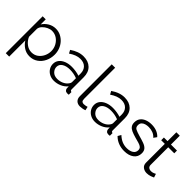

<svg xmlns="http://www.w3.org/2000/svg" viewBox="48 -1609 2701 2701"><g transform="rotate(45 1398.5 -258.5)"><path d="M341 10Q276 10 224.5 -24Q173 -58 143 -108V213H75V-521H136V-420Q167 -469 218.5 -499.5Q270 -530 330 -530Q384 -530 429 -507.5Q474 -485 507.5 -447Q541 -409 559 -360.5Q577 -312 577 -260Q577 -187 547.5 -125.5Q518 -64 464.5 -27Q411 10 341 10ZM322 -50Q379 -50 420.5 -80.5Q462 -111 485 -159Q508 -207 508 -260Q508 -316 482 -364Q456 -412 412.5 -441Q369 -470 314 -470Q280 -470 242.5 -452.5Q205 -435 176.5 -405.5Q148 -376 143 -341V-181Q166 -126 215 -88Q264 -50 322 -50Z M650 -150Q650 -198 678 -233.5Q706 -269 755.5 -289Q805 -309 870 -309Q908 -309 949 -302.5Q990 -296 1022 -285V-329Q1022 -395 983 -434Q944 -473 875 -473Q834 -473 793 -457.5Q752 -442 708 -412L682 -460Q733 -495 782 -512.5Q831 -530 882 -530Q978 -530 1034 -475Q1090 -420 1090 -323V-82Q1090 -55 1115 -54V0Q1093 3 1084 2Q1059 1 1046 -14Q1033 -29 1032 -46L1031 -84Q996 -39 940 -14.5Q884 10 826 10Q775 10 735 -11.5Q695 -33 672.5 -69.5Q650 -106 650 -150ZM999 -110Q1022 -137 1022 -160V-236Q953 -263 878 -263Q805 -263 760 -234Q715 -205 715 -155Q715 -112 748.5 -77Q782 -42 842 -42Q891 -42 933.5 -61Q976 -80 999 -110Z M1240 -730H1308V-118Q1308 -79 1321.5 -67Q1335 -55 1356 -55Q1374 -55 1392.5 -59Q1411 -63 1423 -67L1435 -12Q1416 -4 1388.5 1Q1361 6 1341 6Q1295 6 1267.5 -21Q1240 -48 1240 -95Z M1467 -150Q1467 -198 1495 -233.5Q1523 -269 1572.5 -289Q1622 -309 1687 -309Q1725 -309 1766 -302.5Q1807 -296 1839 -285V-329Q1839 -395 1800 -434Q1761 -473 1692 -473Q1651 -473 1610 -457.5Q1569 -442 1525 -412L1499 -460Q1550 -495 1599 -512.5Q1648 -530 1699 -530Q1795 -530 1851 -475Q1907 -420 1907 -323V-82Q1907 -55 1932 -54V0Q1910 3 1901 2Q1876 1 1863 -14Q1850 -29 1849 -46L1848 -84Q1813 -39 1757 -14.5Q1701 10 1643 10Q1592 10 1552 -11.5Q1512 -33 1489.5 -69.5Q1467 -106 1467 -150ZM1816 -110Q1839 -137 1839 -160V-236Q1770 -263 1695 -263Q1622 -263 1577 -234Q1532 -205 1532 -155Q1532 -112 1565.5 -77Q1599 -42 1659 -42Q1708 -42 1750.5 -61Q1793 -80 1816 -110Z M2225 10Q2161 10 2106.5 -11.5Q2052 -33 2011 -75L2039 -123Q2083 -82 2127.5 -63.5Q2172 -45 2222 -45Q2282 -45 2320.5 -69.5Q2359 -94 2359 -140Q2359 -171 2340.5 -187.5Q2322 -204 2287.5 -214Q2253 -224 2205 -237Q2151 -252 2114.5 -268.5Q2078 -285 2059.5 -310.5Q2041 -336 2041 -377Q2041 -427 2066.5 -461Q2092 -495 2136.5 -512.5Q2181 -530 2236 -530Q2296 -530 2342 -511Q2388 -492 2417 -458L2384 -412Q2357 -444 2317.5 -459.5Q2278 -475 2232 -475Q2200 -475 2171 -466.5Q2142 -458 2123.5 -438.5Q2105 -419 2105 -385Q2105 -343 2136 -327Q2167 -311 2230 -293Q2289 -277 2333 -261Q2377 -245 2401 -218.5Q2425 -192 2425 -145Q2425 -72 2370 -31Q2315 10 2225 10Z M2787 -25Q2775 -20 2743 -7Q2711 6 2669 6Q2625 6 2592 -19Q2559 -44 2559 -94V-467H2487V-521H2559V-697H2627V-521H2747V-467H2627V-113Q2629 -84 2647.5 -70.5Q2666 -57 2690 -57Q2718 -57 2740.5 -66.5Q2763 -76 2769 -80Z"/></g></svg>

Font: Raleway
Style: Regular
Weight: 400
Designer: Matt McInerney, Pablo Impallari, Rodrigo Fuenzalida
Foundry: Matt McInerney, Pablo Impallari, Rodrigo Fuenzalida
Version: Version 4.101;RELEASE